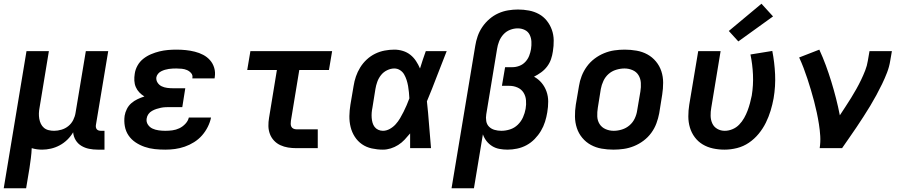

<svg xmlns="http://www.w3.org/2000/svg" viewBox="-31 -794 4851 1029"><path d="M-11 215 111 -520H231L181 -217Q178 -202 177.5 -187Q177 -172 179.5 -157.5Q182 -143 188 -130.5Q194 -118 204.5 -109Q215 -100 229.5 -96.5Q244 -93 259 -93Q278 -93 298.5 -99Q319 -105 335.5 -118.5Q352 -132 361.5 -151Q371 -170 374 -190L429 -520H549L483 -124Q482 -118 483 -112Q484 -106 487.5 -101.5Q491 -97 497 -95Q503 -93 510 -93H529V8H493Q469 8 446.5 3.5Q424 -1 405 -12.5Q386 -24 374.5 -43Q363 -62 361 -85Q348 -63 329.5 -45Q311 -27 288.5 -15Q266 -3 242 2.5Q218 8 195 8Q180 8 166 6Q152 4 139 0Q138 26 134.5 53Q131 80 127 107L109 215Z M855 8Q826 8 798 5Q770 2 744 -7Q718 -16 695.5 -31Q673 -46 658 -68Q643 -90 638 -117.5Q633 -145 637 -174Q640 -192 649 -210Q658 -228 673 -241Q688 -254 706 -262.5Q724 -271 743 -277Q728 -286 716 -298.5Q704 -311 697 -327Q690 -343 689 -361.5Q688 -380 691 -398Q694 -421 706 -442.5Q718 -464 737 -479Q756 -494 778.5 -503.5Q801 -513 823.5 -518.5Q846 -524 869 -526Q892 -528 914 -528Q940 -528 964.5 -525.5Q989 -523 1013 -517Q1037 -511 1058 -500Q1079 -489 1094.5 -471.5Q1110 -454 1117 -430.5Q1124 -407 1120 -381Q1120 -379 1119.5 -377.5Q1119 -376 1119 -374H1000Q1000 -375 1000 -375.5Q1000 -376 1000 -376Q1003 -391 993.5 -402Q984 -413 971 -418.5Q958 -424 943.5 -425.5Q929 -427 914 -427Q904 -427 894 -426.5Q884 -426 873.5 -424.5Q863 -423 853 -420Q843 -417 833 -412Q823 -407 816 -398.5Q809 -390 807 -380Q805 -364 813.5 -351Q822 -338 835.5 -331.5Q849 -325 865 -323Q881 -321 897 -321H962L946 -220H880Q868 -220 856 -219.5Q844 -219 831.5 -216.5Q819 -214 807 -210Q795 -206 783.5 -199.5Q772 -193 764.5 -182.5Q757 -172 755 -159Q752 -141 761.5 -126.5Q771 -112 786 -105Q801 -98 819 -95.5Q837 -93 855 -93Q874 -93 893 -95.5Q912 -98 930 -106.5Q948 -115 962.5 -130.5Q977 -146 981 -164H1100Q1095 -139 1082.5 -114Q1070 -89 1051.5 -68Q1033 -47 1009 -32Q985 -17 959 -8Q933 1 907 4.5Q881 8 855 8Z M1557 0Q1534 0 1512.5 -3.5Q1491 -7 1471.5 -16Q1452 -25 1437.5 -40.5Q1423 -56 1415.5 -76Q1408 -96 1407.5 -118Q1407 -140 1411 -163L1453 -419H1294L1311 -520H1749L1732 -419H1573L1528 -146Q1527 -138 1527 -130Q1527 -122 1530.5 -115Q1534 -108 1541.5 -104.5Q1549 -101 1557 -101H1672V0Z M2021 8Q1991 8 1961.5 1.5Q1932 -5 1909 -21Q1886 -37 1870.5 -61Q1855 -85 1848 -113.5Q1841 -142 1841.5 -172Q1842 -202 1847 -233L1864 -333Q1868 -359 1876.5 -384Q1885 -409 1899.5 -432.5Q1914 -456 1934.5 -475Q1955 -494 1979.5 -506Q2004 -518 2030.5 -523Q2057 -528 2082 -528Q2106 -528 2128.5 -521Q2151 -514 2168.5 -500Q2186 -486 2198.5 -467Q2211 -448 2220 -427Q2227 -451 2235 -474Q2243 -497 2251 -520H2363Q2336 -453 2310.5 -385.5Q2285 -318 2257 -251Q2264 -188 2268.5 -125.5Q2273 -63 2279 0H2167Q2167 -20 2167 -40Q2167 -60 2167 -79Q2153 -62 2137.5 -45.5Q2122 -29 2103 -17Q2084 -5 2063 1.5Q2042 8 2021 8ZM2021 -93Q2040 -93 2058 -103Q2076 -113 2089.5 -128Q2103 -143 2113 -160Q2123 -177 2132 -195Q2141 -213 2148.5 -230.5Q2156 -248 2163 -267Q2162 -283 2160.5 -300Q2159 -317 2156 -333.5Q2153 -350 2148 -365.5Q2143 -381 2135 -395Q2127 -409 2113 -418Q2099 -427 2082 -427Q2063 -427 2043.5 -417.5Q2024 -408 2011 -391.5Q1998 -375 1991 -355.5Q1984 -336 1981 -317L1965 -217Q1962 -203 1961 -189.5Q1960 -176 1961 -162.5Q1962 -149 1965.5 -136.5Q1969 -124 1976.5 -114Q1984 -104 1996 -98.5Q2008 -93 2021 -93Z M2389 215 2516 -548Q2520 -574 2529 -600Q2538 -626 2554 -649.5Q2570 -673 2592 -692Q2614 -711 2639.5 -722.5Q2665 -734 2692 -738.5Q2719 -743 2745 -743Q2775 -743 2804 -737.5Q2833 -732 2857.5 -718.5Q2882 -705 2899.5 -683Q2917 -661 2926.5 -634.5Q2936 -608 2936.5 -578Q2937 -548 2932 -518Q2929 -497 2922 -476.5Q2915 -456 2901.5 -438Q2888 -420 2869.5 -406.5Q2851 -393 2831 -383Q2855 -370 2872 -349.5Q2889 -329 2898 -303.5Q2907 -278 2907 -249.5Q2907 -221 2902 -192Q2898 -167 2890 -141.5Q2882 -116 2868 -92.5Q2854 -69 2834.5 -49Q2815 -29 2791 -16Q2767 -3 2740.5 2.5Q2714 8 2689 8Q2667 8 2645.5 4Q2624 0 2606.5 -11Q2589 -22 2576.5 -38Q2564 -54 2557 -74L2509 215ZM2656 -93Q2679 -93 2702.5 -100.5Q2726 -108 2744 -125.5Q2762 -143 2772 -165.5Q2782 -188 2786 -211Q2790 -234 2788 -257Q2786 -280 2774.5 -298Q2763 -316 2742.5 -325Q2722 -334 2699 -334H2659L2676 -434H2716Q2734 -434 2752.5 -441Q2771 -448 2784.5 -462.5Q2798 -477 2805 -495Q2812 -513 2815 -531Q2818 -551 2817 -571Q2816 -591 2807.5 -608Q2799 -625 2781.5 -633.5Q2764 -642 2744 -642Q2723 -642 2702.5 -634Q2682 -626 2667 -609.5Q2652 -593 2644 -572.5Q2636 -552 2633 -532L2575 -181Q2572 -163 2575 -145Q2578 -127 2590 -115Q2602 -103 2619.5 -98Q2637 -93 2656 -93Z M3257 8Q3224 8 3193 2.5Q3162 -3 3135.5 -17.5Q3109 -32 3089.5 -55.5Q3070 -79 3060.5 -108Q3051 -137 3050.5 -169Q3050 -201 3055 -233L3072 -333Q3076 -360 3086.5 -387Q3097 -414 3114.5 -438Q3132 -462 3156 -480Q3180 -498 3207 -509Q3234 -520 3261.5 -524Q3289 -528 3317 -528Q3349 -528 3380.5 -522.5Q3412 -517 3438.5 -502.5Q3465 -488 3484.5 -464.5Q3504 -441 3513.5 -412Q3523 -383 3523 -351Q3523 -319 3518 -287L3502 -187Q3497 -160 3487 -133Q3477 -106 3459.5 -82Q3442 -58 3418 -40Q3394 -22 3367 -11Q3340 0 3312 4Q3284 8 3257 8ZM3258 -93Q3280 -93 3302.5 -100Q3325 -107 3343 -122.5Q3361 -138 3371 -159.5Q3381 -181 3384 -203L3401 -303Q3405 -327 3403.5 -350Q3402 -373 3391 -391Q3380 -409 3359.5 -418Q3339 -427 3316 -427Q3294 -427 3271 -420Q3248 -413 3230.5 -397.5Q3213 -382 3203 -360.5Q3193 -339 3189 -317L3173 -217Q3169 -193 3170 -170Q3171 -147 3182.5 -129Q3194 -111 3214.5 -102Q3235 -93 3258 -93Z M3852 8Q3820 8 3790 1.5Q3760 -5 3735 -20Q3710 -35 3692.5 -58.5Q3675 -82 3666.5 -110.5Q3658 -139 3658 -170.5Q3658 -202 3663 -233L3711 -520H3831L3781 -217Q3777 -195 3777.5 -173Q3778 -151 3786.5 -132.5Q3795 -114 3813 -103.5Q3831 -93 3853 -93Q3874 -93 3894.5 -101.5Q3915 -110 3930.5 -126Q3946 -142 3957 -161.5Q3968 -181 3975.5 -201Q3983 -221 3988.5 -241.5Q3994 -262 3998 -282Q4007 -338 4004.5 -393.5Q4002 -449 3991 -502L4108 -521Q4120 -460 4123 -396Q4126 -332 4115 -267Q4109 -234 4099 -201Q4089 -168 4073.5 -136.5Q4058 -105 4035 -77Q4012 -49 3982.5 -29Q3953 -9 3919 -0.5Q3885 8 3852 8ZM3926 -572 3875 -628 4050 -774 4112 -706Z M4362 0Q4367 -33 4365 -65Q4363 -97 4358 -128.5Q4353 -160 4346.5 -190.5Q4340 -221 4332 -251.5Q4324 -282 4315 -312Q4306 -342 4296.5 -371Q4287 -400 4276 -429Q4265 -458 4252 -486L4360 -528Q4379 -487 4395 -443.5Q4411 -400 4424.5 -356Q4438 -312 4449.5 -267Q4461 -222 4470 -176Q4485 -199 4500.5 -222.5Q4516 -246 4530.5 -269.5Q4545 -293 4558.5 -317Q4572 -341 4584 -366Q4596 -391 4606 -416.5Q4616 -442 4620 -468L4629 -520H4749L4740 -468Q4735 -436 4723 -405Q4711 -374 4696.5 -344Q4682 -314 4666 -284.5Q4650 -255 4632.5 -226Q4615 -197 4596.5 -168.5Q4578 -140 4559 -111.5Q4540 -83 4520.5 -55.5Q4501 -28 4482 0Z"/></svg>

Font: Iosevka SS04 Extended Oblique
Style: Bold
Weight: 700
Width: 7
Italic angle: -9°
Monospace: yes
Designer: Belleve Invis
Foundry: Belleve Invis
Version: Version 19.0.0; ttfautohint (v1.8.4)